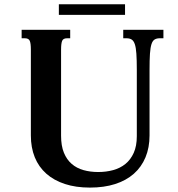

<svg xmlns="http://www.w3.org/2000/svg" viewBox="-20 -853 821 884"><path d="M668.5 -229.5Q668.5 -173.3 649.9 -128.7Q631.3 -84 596.2 -53Q561 -22 510 -5.6Q459 10.7 394 10.7Q329.1 10.7 278.6 -5.9Q228 -22.5 193.1 -53.5Q158.2 -84.5 140.1 -128.9Q122.1 -173.3 122.1 -229.5V-624.5Q122.1 -653.8 116.9 -665.3Q111.8 -676.8 94.2 -676.8H79.6V-715.8H303.2V-676.8H288.6Q271 -676.8 266.1 -664.8Q261.2 -652.8 261.2 -624V-228Q261.2 -181.6 274.2 -149.9Q287.1 -118.2 310.1 -98.4Q333 -78.6 364.3 -69.8Q395.5 -61 432.1 -61Q468.8 -61 501 -69.8Q533.2 -78.6 557.4 -98.1Q581.5 -117.7 595.7 -149.2Q609.9 -180.7 609.9 -226.1V-531.2Q609.9 -577.1 607.9 -605.7Q606 -634.3 600.6 -649.9Q595.2 -665.5 585.9 -671.1Q576.7 -676.8 562.5 -676.8H547.4V-715.8H732.4V-676.8H715.3Q701.2 -676.8 691.9 -671.1Q682.6 -665.5 677.5 -649.9Q672.4 -634.3 670.4 -605.5Q668.5 -576.7 668.5 -530.8ZM251 -784.7V-833.5H555.7V-784.7Z"/></svg>

Font: Arian AMU Serif
Style: Bold
Weight: 700
Designer: Ruben Hakobyan (Tarumian)
Foundry: Ruben Hakobyan (Tarumian)
Version: Version 1.002